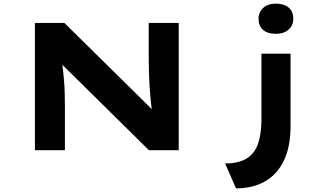

<svg xmlns="http://www.w3.org/2000/svg" viewBox="-20 -826 1833 1056"><path d="M172 0V-700H334L841 -200L818 -205Q812 -243 808.5 -278Q805 -313 803 -345Q801 -377 800 -407Q799 -437 798.5 -467Q798 -497 798 -527V-700H963V0H799L276 -516L317 -509Q320 -494 322.5 -475Q325 -456 327.5 -432Q330 -408 332.5 -378.5Q335 -349 336 -313Q337 -277 337 -234V0ZM1278 210 1218 73Q1292 73 1336 46Q1380 19 1399 -35Q1418 -89 1418 -171V-531H1578V-133Q1578 -18 1541 58Q1504 134 1437 172Q1370 210 1278 210ZM1497 -640Q1452 -640 1427 -661.5Q1402 -683 1402 -723Q1402 -759 1427.5 -782.5Q1453 -806 1497 -806Q1542 -806 1567.5 -784.5Q1593 -763 1593 -723Q1593 -686 1567 -663Q1541 -640 1497 -640Z"/></svg>

Font: Lexend Zetta
Style: Bold
Weight: 700
Designer: Bonnie Shaver-Troup, Thomas Jockin
Foundry: Lexend
Version: Version 1.007